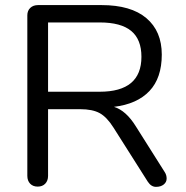

<svg xmlns="http://www.w3.org/2000/svg" viewBox="-20 -725 726 751"><path d="M370.1 -366.2Q533.2 -366.2 533.2 -502.9Q533.2 -570.8 493.2 -604Q453.1 -637.2 370.1 -637.2H168V-366.2ZM558.1 -14.2 423.8 -226.1Q397.9 -267.1 369.9 -282.5Q341.8 -297.9 293.9 -297.9H168V-37.1Q168 -18.1 157 -6.6Q146 4.9 127.4 4.9Q108.9 4.9 97.9 -6.6Q86.9 -18.1 86.9 -37.1V-665Q86.9 -683.1 98.4 -694.1Q109.9 -705.1 128.9 -705.1H377Q492.2 -705.1 552.5 -654.1Q612.8 -603 612.8 -511.5Q612.8 -419.9 564.5 -368.9Q516.1 -317.9 425.8 -307.1Q473.1 -292.5 511.2 -231L625 -50.8Q631.8 -40 631.8 -26.4Q631.8 -12.7 620.4 -3.4Q608.9 5.9 590.1 5.9Q571.3 5.9 558.1 -14.2Z"/></svg>

Font: Nunito-Regular
Style: Regular
Weight: 400
Designer: Vernon Adams
Foundry: newtypography
Version: Version 3.000